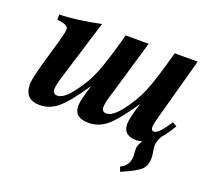

<svg xmlns="http://www.w3.org/2000/svg" viewBox="-111 -605 1022 927"><g transform="rotate(20 400.0 -141.5)"><path d="M748 -133 770 -120Q742 -73 721 -50Q703 -21 703 3Q703 14 706.5 33Q710 52 710 65Q710 102 689.5 123.5Q669 145 590 179L581 155Q625 136 625 84Q625 81 624 66Q623 51 623 50Q623 28 640 5L639 4Q624 9 611 9Q543 9 543 -51Q543 -82 569 -161H568Q499 -59 457.5 -25Q416 9 366 9Q291 9 291 -51Q291 -82 317 -161H316Q247 -59 205.5 -25Q164 9 114 9Q36 9 36 -70Q36 -97 58 -176L95 -304Q112 -366 112 -379Q112 -403 54 -407V-434Q141 -436 264 -462L171 -160Q155 -109 155 -88Q155 -63 179 -63Q211 -63 253 -118Q298 -176 324 -239Q350 -302 390 -449H508L423 -159L422 -158Q407 -108 407 -88Q407 -63 431 -63Q463 -63 505 -118Q550 -176 576 -239Q602 -302 642 -449H760L687 -183Q662 -95 662 -80Q662 -59 676 -59Q700 -59 748 -133Z"/></g></svg>

Font: STIX MathJax Alphabets
Style: Bold Italic
Weight: 700
Italic angle: -16.33°
Designer: MicroPress Inc., with final additions and corrections provided by Coen Hoffman, Elsevier (retired)
Version: Version 1.1.1